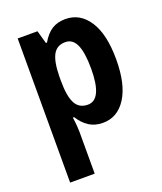

<svg xmlns="http://www.w3.org/2000/svg" viewBox="-145 -650 831 984"><g transform="rotate(-20 270.0 -158.0)"><path d="M329 -556Q409 -556 456.5 -483Q504 -410 504 -273Q504 -138 457 -64Q410 10 330 10Q286 10 254.5 -10.5Q223 -31 200 -68H193Q197 -40 198.5 -19.5Q200 1 200 13V240H66V-546H174L194 -475H200Q225 -518 255.5 -537Q286 -556 329 -556ZM288 -445Q242 -445 221.5 -407.5Q201 -370 200 -288V-264Q200 -183 220.5 -143.5Q241 -104 289 -104Q367 -104 367 -272Q367 -359 348 -402Q329 -445 288 -445Z"/></g></svg>

Font: Noto Sans Tamil Condensed
Style: Bold
Weight: 700
Width: 3
Designer: Jelle Bosma - Monotype Design Team
Foundry: Monotype Imaging Inc.
Version: Version 2.004; ttfautohint (v1.8.4.7-5d5b)